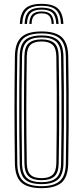

<svg xmlns="http://www.w3.org/2000/svg" viewBox="-20 -969 431 995"><path d="M195.5 6Q122.5 6 90.4 -23.8Q58.2 -53.5 57.2 -122Q56.2 -202.2 55.6 -270.5Q55 -338.8 55 -402.8Q55 -466.8 55.6 -533.5Q56.2 -600.2 57.2 -677.5Q58.2 -746.2 90.4 -776.1Q122.5 -806 195.5 -806Q266.8 -806 299.5 -776.8Q332.2 -747.5 333.5 -677.5Q335 -585.5 335.8 -498.5Q336.5 -411.5 335.9 -319.8Q335.2 -228 333.5 -122Q332.2 -51.2 298.9 -22.6Q265.5 6 195.5 6ZM195.5 -4.2Q258.8 -4.2 289.4 -30.5Q320 -56.8 321.2 -122Q322.8 -221.2 323.4 -308.8Q324 -396.2 323.5 -485.1Q323 -574 321.2 -677.2Q320 -742.2 289.9 -769Q259.8 -795.8 195.5 -795.8Q129 -795.8 99.8 -768.2Q70.5 -740.8 69.5 -677.2Q68.5 -611.8 67.9 -550.2Q67.2 -488.8 67.2 -424.1Q67.2 -359.5 67.8 -285.8Q68.2 -212 69.5 -122Q70.5 -57 101 -30.6Q131.5 -4.2 195.5 -4.2ZM195.5 -14.8Q135.8 -14.8 109.2 -39.6Q82.8 -64.5 82 -122Q80.8 -202.2 80.2 -270.5Q79.8 -338.8 79.8 -402.6Q79.8 -466.5 80.2 -533.2Q80.8 -600 82 -677.2Q82.8 -735.2 109.1 -760.2Q135.5 -785.2 195.5 -785.2Q253.2 -785.2 280.5 -760.9Q307.8 -736.5 308.8 -677Q310.5 -587.5 311.1 -500.1Q311.8 -412.8 311.2 -320.2Q310.8 -227.8 308.8 -122.2Q307.8 -62 279.8 -38.4Q251.8 -14.8 195.5 -14.8ZM195.5 -25Q245 -25 270.4 -46.1Q295.8 -67.2 296.5 -122.5Q298.2 -220 298.8 -308.6Q299.2 -397.2 298.8 -486.9Q298.2 -576.5 296.5 -677Q295.5 -731.2 271 -753.1Q246.5 -775 195.5 -775Q142.2 -775 118.6 -752.2Q95 -729.5 94.2 -677Q92.8 -585.5 92.1 -498.9Q91.5 -412.2 92 -320.6Q92.5 -229 94.2 -122.2Q95 -70 118.8 -47.5Q142.5 -25 195.5 -25ZM195.5 -35.2Q149.5 -35.2 128.4 -55.4Q107.2 -75.5 106.5 -123.2Q104.2 -265.8 104.2 -400Q104.2 -534.2 106.5 -676.8Q107.2 -726.2 129.4 -745.5Q151.5 -764.8 195.5 -764.8Q240.2 -764.8 261.8 -745.1Q283.2 -725.5 284.2 -676.8Q286.5 -544.8 286.8 -412.9Q287 -281 284.2 -122.8Q283.2 -73 261 -54.1Q238.8 -35.2 195.5 -35.2ZM195.5 -45.8Q233.8 -45.8 252.5 -63Q271.2 -80.2 272 -123.8Q273.2 -218.5 273.9 -306.1Q274.5 -393.8 274 -483.8Q273.5 -573.8 272 -675.5Q271.2 -720.5 251.9 -737.4Q232.5 -754.2 195.5 -754.2Q157.2 -754.2 138.4 -737Q119.5 -719.8 118.8 -676Q116.8 -547.2 116.5 -414.5Q116.2 -281.8 118.8 -123.2Q119.5 -81.2 137.8 -63.5Q156 -45.8 195.5 -45.8ZM195.5 -949Q137.2 -949 111.1 -924.8Q85 -900.5 82.8 -844.8H95.2Q97 -895.2 120.4 -917.1Q143.8 -939 195.5 -939Q247.5 -939 270.9 -917.1Q294.2 -895.2 296 -844.8H308.5Q306.2 -900.5 280.1 -924.8Q254 -949 195.5 -949ZM195.5 -929.5Q150 -929.5 129.5 -909.8Q109 -890 107.5 -844.8H119.8Q121.2 -884.8 138.8 -902Q156.2 -919.2 195.5 -919.2Q234.8 -919.2 252.4 -902Q270 -884.8 271.5 -844.8H283.8Q282 -890 261.6 -909.8Q241.2 -929.5 195.5 -929.5ZM195.5 -909.5Q163 -909.5 148.1 -894.5Q133.2 -879.5 132 -844.8H143.8Q144.2 -874.2 156.6 -887Q169 -899.8 195.5 -899.8Q222.5 -899.8 234.8 -887Q247 -874.2 247.5 -844.8H259Q257.8 -879.5 243 -894.5Q228.2 -909.5 195.5 -909.5Z"/></svg>

Font: Big Shoulders Inline Text Light
Style: Regular
Weight: 300
Designer: Patric King
Foundry: XO Type Co
Version: Version 1.000